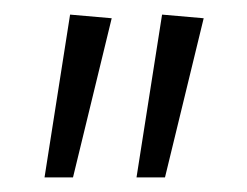

<svg xmlns="http://www.w3.org/2000/svg" viewBox="-20 -726 339 263"><path d="M41 -483H80L133 -701L76 -706ZM167 -483H206L259 -701L202 -706Z"/></svg>

Font: Maitree Light
Style: Regular
Weight: 300
Designer: CadsonDemak Team
Foundry: CadsonDemak
Version: Version 1.000;PS 001.000;hotconv 1.0.88;makeotf.lib2.5.64775